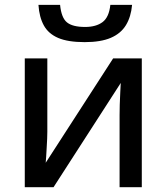

<svg xmlns="http://www.w3.org/2000/svg" viewBox="-20 -782 697 802"><path d="M177.7 -538.1V-231.4Q177.7 -220.2 177 -202.4Q176.3 -184.6 175 -165Q173.8 -145.5 172.9 -128.4Q171.9 -111.3 170.9 -102.1L452.6 -538.1H572.3V0H479.5V-300.8Q479.5 -318.8 480.2 -345.5Q481 -372.1 482.4 -397Q483.9 -421.9 484.4 -435.5L203.6 0H83.5V-538.1ZM531.7 -761.7Q527.3 -711.9 506.1 -677Q484.9 -642.1 442.9 -624Q400.9 -606 333.5 -606Q264.2 -606 223.1 -623.5Q182.1 -641.1 163.1 -675.8Q144 -710.4 140.6 -761.7H231Q236.3 -707.5 259.8 -688.5Q283.2 -669.4 335.4 -669.4Q381.3 -669.4 408.4 -689.7Q435.5 -710 440.9 -761.7Z"/></svg>

Font: Open Sans Medium
Style: Regular
Weight: 500
Designer: Monotype Design Team
Foundry: Monotype Imaging Inc.
Version: Version 3.000